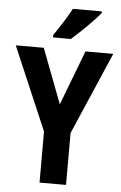

<svg xmlns="http://www.w3.org/2000/svg" viewBox="-61 -976 642 1018"><g transform="rotate(5 259.5 -466.5)"><path d="M439 -924V-933H285C261 -888 227 -835 193 -786V-773H288C335 -814 409 -886 439 -924ZM260 -423 149 -714H0L189 -272V0H330V-276L519 -714H371Z"/></g></svg>

Font: Noto Sans Devanagari Condensed
Style: Bold
Weight: 700
Width: 3
Designer: Jelle Bosma - Monotype Design Team
Foundry: Monotype Imaging Inc.
Version: Version 2.004